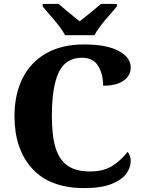

<svg xmlns="http://www.w3.org/2000/svg" viewBox="-20 -951 730 981"><path d="M54 -358Q54 -467 94.5 -549.5Q135 -632 215 -678Q295 -724 409 -724Q524 -724 586 -691Q648 -658 648 -606Q648 -565 611.5 -539Q575 -513 507 -513Q507 -572 481.5 -614Q456 -656 400 -656Q316 -656 280.5 -582Q245 -508 245 -358Q245 -257 264 -195.5Q283 -134 325.5 -104.5Q368 -75 440 -75Q509 -75 554 -103.5Q599 -132 632 -175Q639 -168 643.5 -155Q648 -142 648 -130Q648 -96 626 -64.5Q604 -33 551 -11.5Q498 10 410 10Q236 10 145 -89Q54 -188 54 -358ZM226 -885 198 -918V-931H279Q314 -901 387 -842Q472 -910 496 -931H577V-918L549 -885Q480 -808 463 -771H312Q295 -808 226 -885Z"/></svg>

Font: Noto Serif ExtraBold
Style: Regular
Weight: 800
Designer: Monotype Design Team
Foundry: Monotype Imaging Inc.
Version: Version 1.001